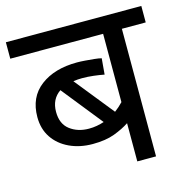

<svg xmlns="http://www.w3.org/2000/svg" viewBox="-95 -712 775 801"><g transform="rotate(-15 292.5 -311.0)"><path d="M585 -551H482V0H401V-165Q374 -147 335.5 -132.5Q297 -118 241 -118Q185 -118 140.5 -139Q96 -160 71 -197.5Q46 -235 46 -286Q46 -372 106.5 -418Q167 -464 265 -464Q279 -464 299 -462.5Q319 -461 338.5 -459Q358 -457 369 -454L363 -385Q343 -389 318 -392Q293 -395 268 -395Q248 -395 230 -392L365 -224Q384 -238 401 -256V-551H0V-622H585ZM127 -287Q127 -235 160.5 -209.5Q194 -184 242 -184Q260 -184 276.5 -187Q293 -190 308 -195L168 -370Q127 -342 127 -287Z"/></g></svg>

Font: TSCustom
Style: Regular
Weight: 400
Designer: Monotype Design Team
Foundry: Monotype Imaging Inc.
Version: Version 2.004; ttfautohint (v1.8.3) -l 8 -r 50 -G 200 -x 14 